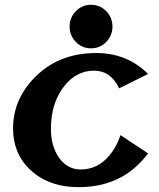

<svg xmlns="http://www.w3.org/2000/svg" viewBox="-20 -767 659 797"><path d="M294.9 -720.7Q320.8 -747.1 357.9 -747.1Q395 -747.1 420.9 -720.7Q446.8 -694.3 446.8 -656.7Q446.8 -619.1 420.9 -592.8Q395 -566.4 357.9 -566.4Q320.8 -566.4 294.9 -592.8Q269 -619.1 269 -656.7Q269 -694.3 294.9 -720.7ZM306.2 9.8Q176.3 9.8 98.1 -69.3Q34.2 -134.3 34.2 -234.4Q34.2 -360.4 133.8 -455.1Q231 -546.9 379.4 -546.9Q507.8 -546.9 594.7 -460L474.6 -400.4Q439.5 -473.6 370.6 -473.6Q300.8 -473.6 252 -416Q191.4 -344.7 191.4 -232.4Q191.4 -160.6 224.6 -112.8Q259.3 -63.5 314.9 -63.5Q385.3 -63.5 433.6 -121.1Q464.8 -158.2 480 -206.1L594.7 -130.4Q576.2 -105.5 551.8 -82Q456.1 9.8 306.2 9.8Z"/></svg>

Font: Berenika
Style: Bold
Weight: 700
Designer: Wojciech Kalinowski "wmk69" (wmk69@o2.pl)
Foundry: Wojciech Kalinowski "wmk69" (wmk69@o2.pl)
Version: Version 3.1.0; 2021-05-14